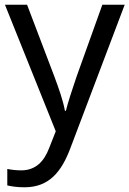

<svg xmlns="http://www.w3.org/2000/svg" viewBox="-20 -556 550 816"><path d="M1 -536 217 2 189 73C167 131 131 168 70 168C47 168 25 165 11 162V232C28 236 52 240 84 240C188 240 241 175 279 74L510 -536H415L306 -232C287 -177 268 -118 260 -85H256C248 -129 231 -177 211 -231L95 -536Z"/></svg>

Font: Noto Sans Tifinagh Agraw Imazighen
Style: Regular
Weight: 400
Designer: JamraPatel
Foundry: JamraPatel LLC
Version: Version 2.006